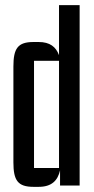

<svg xmlns="http://www.w3.org/2000/svg" viewBox="-20 -720 365 745"><path d="M130 5C180 5 204 -19 213 -59V0H289V-700H209V-506C197 -538 174 -557 130 -557H110C49 -557 32 -532 32 -462V-90C32 -20 49 5 110 5ZM112 -484H209V-68H112Z"/></svg>

Font: Queering
Style: Regular
Weight: 400
Designer: Adam Naccarato
Foundry: adamnac
Version: Version 2.000;hotconv 1.0.109;makeotfexe 2.5.65596